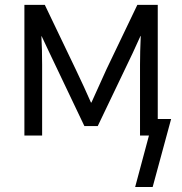

<svg xmlns="http://www.w3.org/2000/svg" viewBox="-20 -545 732 772"><path d="M78.1 0Q78.1 -130.9 78.1 -525.4Q98.6 -525.4 160.2 -525.4Q191.4 -460.9 284.2 -266.6Q319.3 -193.4 345.7 -132.8Q346.7 -132.8 347.7 -132.8Q408.2 -265.6 408.2 -266.6Q449.2 -352.5 532.2 -525.4Q552.7 -525.4 614.3 -525.4Q614.3 -393.6 614.3 0Q596.7 0 543 0Q543 -71.3 543 -284.2Q543 -335.9 545.9 -400.4Q545.9 -400.4 544.9 -400.4Q537.1 -382.8 513.7 -332Q478.5 -258.8 373 -38.1Q359.4 -38.1 319.3 -38.1Q284.2 -111.3 179.7 -331.1Q171.9 -348.6 147.5 -399.4Q147.5 -399.4 146.5 -399.4Q149.4 -346.7 149.4 -284.2Q149.4 -189.5 149.4 0Q131.8 0 78.1 0ZM523.4 207Q542 138.7 596.7 -66.4Q614.3 -66.4 668 -66.4Q649.4 2 593.8 207Q576.2 207 523.4 207Z"/></svg>

Font: Gothic A1
Style: Regular
Weight: 400
Designer: HanYang I&C Co.,Ltd.
Version: Version 2.50